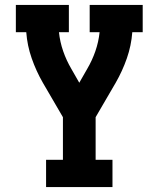

<svg xmlns="http://www.w3.org/2000/svg" viewBox="-20 -550 640 775"><path d="M166 205V95H234V-77L153 -216Q126 -263 108 -314.5Q90 -366 86 -420H44V-530H258V-420H218Q222 -381 235 -343.5Q248 -306 268 -272L300 -216L332 -272Q352 -306 365 -343.5Q378 -381 382 -420H342V-530H556V-420H514Q510 -366 492 -314.5Q474 -263 447 -216L366 -77V95H434V205Z"/></svg>

Font: Iosevka Curly Slab XBdEx
Style: Regular
Weight: 800
Width: 7
Monospace: yes
Designer: Belleve Invis
Foundry: Belleve Invis
Version: Version 11.0.0; ttfautohint (v1.8.3)